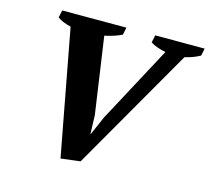

<svg xmlns="http://www.w3.org/2000/svg" viewBox="-102 -821 1041 953"><g transform="rotate(15 418.0 -344.0)"><path d="M652 -633Q629 -638 608.5 -645Q588 -652 574 -662L582 -700H836L828 -662Q814 -654 793.5 -646Q773 -638 750 -633L386 0L286 12L165 -633Q144 -638 125.5 -645.5Q107 -653 96 -662L104 -700H434L426 -662Q408 -653 385 -645.5Q362 -638 338 -633L395 -239L398 -145H400L442 -241Z"/></g></svg>

Font: PTSerif
Style: Bold Italic
Weight: 700
Italic angle: -12°
Designer: A.Korolkova, O.Umpeleva, V.Yefimov
Foundry: ParaType Ltd
Version: Version 1.000W OFL; ttfautohint (v1.2) -l 8 -r 50 -G 200 -x 